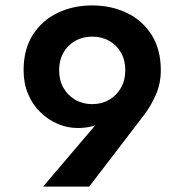

<svg xmlns="http://www.w3.org/2000/svg" viewBox="-20 -712 653 708"><path d="M442 -453Q442 -416 426 -388Q410 -360 382.5 -344Q355 -328 320 -328Q285 -328 257.5 -344Q230 -360 214 -388Q198 -416 198 -453Q198 -490 214 -518Q230 -546 257.5 -561.5Q285 -577 320 -577Q355 -577 382.5 -561.5Q410 -546 426 -518Q442 -490 442 -453ZM309 -24 509 -285Q536 -320 554.5 -362Q573 -404 573 -453Q573 -530 539 -583.5Q505 -637 447.5 -664.5Q390 -692 320 -692Q250 -692 192.5 -664.5Q135 -637 101 -583.5Q67 -530 67 -453Q67 -405 83.5 -365.5Q100 -326 129 -298Q158 -270 193.5 -255Q229 -240 266 -240Q301 -240 325.5 -248Q350 -256 374 -280L350 -272L139 -24Z"/></svg>

Font: SpinnyJost
Style: Regular
Weight: 600
Version: Version 3.710